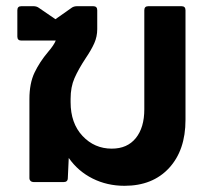

<svg xmlns="http://www.w3.org/2000/svg" viewBox="-20 -588 690 620"><path d="M566 -568Q579 -568 579 -555V-201Q579 -103 526 -45.5Q473 12 382 12Q326 12 279 -11.5Q232 -35 202 -78L199 -13Q199 0 185 0H89Q83 0 79 -3.5Q75 -7 75 -13V-268Q75 -319 91.5 -353.5Q108 -388 135 -420Q154 -442 160 -457H49Q36 -457 36 -470V-555Q36 -568 49 -568H88Q98 -568 105 -563L159 -526L213 -564Q220 -568 229 -568H281Q294 -568 294 -555V-494Q294 -470 284.5 -448.5Q275 -427 256 -399Q233 -364 220.5 -335.5Q208 -307 208 -269V-258Q208 -190 246.5 -149Q285 -108 341 -108Q391 -108 418.5 -142Q446 -176 446 -235V-555Q446 -568 459 -568Z"/></svg>

Font: LINE Seed Sans TH App
Style: Bold
Weight: 700
Designer: Dalton Maag Ltd | Thai characters by Cadson Demak Co.,Ltd.
Foundry: Dalton Maag Ltd
Version: Version 1.003